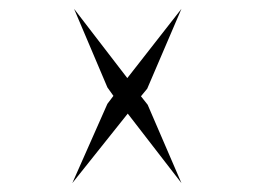

<svg xmlns="http://www.w3.org/2000/svg" viewBox="-20 -452 574 433"><path d="M313 -215.8 389.2 -39.1 268.1 -195.8 143.1 -39.1 222.2 -217.8 235.8 -235.8 222.2 -254.9 147 -432.1 267.1 -275.9 389.2 -432.1 312 -252 297.9 -234.9Z"/></svg>

Font: Grenze
Style: Bold
Weight: 700
Designer: Renata Polastri
Foundry: Omnibus-Type
Version: Version 1.002;PS 001.002;hotconv 1.0.88;makeotf.lib2.5.64775